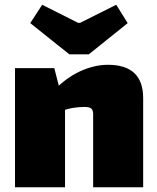

<svg xmlns="http://www.w3.org/2000/svg" viewBox="-20 -786 661 806"><path d="M433 -514Q581 -514 581 -374V0H371V-307Q371 -324 363 -330.5Q355 -337 335 -337Q316 -337 292.5 -334Q269 -331 231 -318L221 -421Q271 -468 326 -491Q381 -514 433 -514ZM208 -500 234 -398 253 -386V0H43V-500ZM468 -766 516 -689 353 -558H271L107 -689L157 -766L308 -690H316Z"/></svg>

Font: Exo 2 Black
Style: Regular
Weight: 900
Designer: Natanael Gama
Foundry: Natanael Gama
Version: Version 2.010